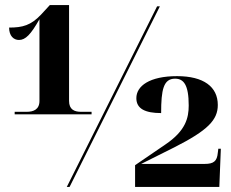

<svg xmlns="http://www.w3.org/2000/svg" viewBox="-20 -739 915 759"><path d="M38 -287H342V-297H300C274 -297 253 -306 253 -340V-719H177L142 -681C102 -639 70 -630 16 -630C16 -597 34 -581 55 -581C81 -581 102 -603 136 -663V-340C136 -306 112 -297 86 -297H38ZM244 0H255L612 -714H601ZM514 0H847L853 -151H843L841 -135C838 -102 825 -91 789 -91H538L670 -157C802 -224 841 -265 841 -324C841 -396 785 -438 680 -438C571 -438 519 -399 519 -351C519 -309 554 -292 617 -292C617 -384 626 -428 672 -428C706 -428 726 -404 726 -322C726 -273 714 -222 634 -168L514 -86Z"/></svg>

Font: Noto Serif Display ExtraBold
Style: Regular
Weight: 800
Designer: Monotype Design Team
Foundry: Monotype Imaging Inc.
Version: Version 2.009